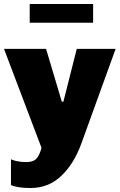

<svg xmlns="http://www.w3.org/2000/svg" viewBox="-24 -756 600 963"><path d="M286 -246H294L361 -511H556L384 -36Q347 66 283 126.5Q219 187 130 187Q62 187 31 172V43Q43 49 64.5 53Q86 57 106 57Q146 57 161.5 36.5Q177 16 184 -15L-4 -511H207ZM443 -736V-642H125V-736Z"/></svg>

Font: Chivo Black
Style: Regular
Weight: 900
Designer: Hector Gatti
Foundry: Omnibus-Type
Version: Version 1.007